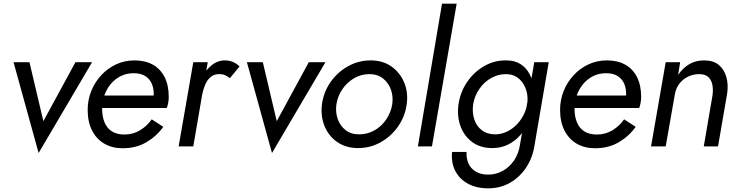

<svg xmlns="http://www.w3.org/2000/svg" viewBox="-20 -800 4042 1049"><path d="M141 -460 217 -138 392 -460H483L191 36L54 -460Z M650 10Q593 10 550 -15Q507 -40 483 -87Q459 -134 459 -200Q459 -254 478.5 -302.5Q498 -351 532.5 -388.5Q567 -426 613.5 -448Q660 -470 715 -470Q773 -470 814.5 -447Q856 -424 879 -379.5Q902 -335 902 -269Q902 -254 898.5 -236Q895 -218 891 -210H508V-278H838L807 -232Q812 -244 816 -257.5Q820 -271 820 -285Q820 -321 807.5 -346.5Q795 -372 771 -386Q747 -400 710 -400Q672 -400 640.5 -384.5Q609 -369 586 -342Q563 -315 550.5 -279.5Q538 -244 538 -205Q538 -164 551 -132Q564 -100 591 -82.5Q618 -65 660 -65Q707 -65 745.5 -88.5Q784 -112 809 -148L872 -107Q836 -56 780 -23Q724 10 650 10Z M1036 0H956L1036 -460H1115ZM1236 -373Q1223 -383 1210 -389Q1197 -395 1180 -395Q1150 -396 1130.5 -379Q1111 -362 1100.5 -336Q1090 -310 1084 -281H1047Q1056 -328 1078.5 -371Q1101 -414 1134.5 -442Q1168 -470 1208 -470Q1232 -470 1251.5 -462Q1271 -454 1289 -437Z M1416 -460 1492 -138 1667 -460H1758L1466 36L1329 -460Z M1739 -230Q1748 -297 1785.5 -351Q1823 -405 1880.5 -437.5Q1938 -470 2005 -470Q2072 -470 2119 -436.5Q2166 -403 2188.5 -348.5Q2211 -294 2202 -230Q2193 -164 2155.5 -110Q2118 -56 2061 -23.5Q2004 9 1936 9Q1870 9 1822.5 -24Q1775 -57 1753 -111.5Q1731 -166 1739 -230ZM1818 -230Q1812 -188 1825 -150.5Q1838 -113 1867.5 -89.5Q1897 -66 1942 -66Q1988 -66 2026.5 -88Q2065 -110 2090.5 -148Q2116 -186 2123 -230Q2129 -273 2116 -310Q2103 -347 2073 -371Q2043 -395 1998 -395Q1953 -395 1914.5 -372.5Q1876 -350 1850.5 -312.5Q1825 -275 1818 -230Z M2475 -780 2340 0H2263L2395 -780Z M2529 30Q2527 64 2539 92Q2551 120 2578.5 137Q2606 154 2648 154Q2689 154 2726 134Q2763 114 2788.5 76.5Q2814 39 2821 -10L2899 -460H2978L2901 -10Q2891 60 2855.5 114Q2820 168 2766.5 198.5Q2713 229 2647 229Q2583 229 2536.5 203.5Q2490 178 2467 133Q2444 88 2450 30ZM2485 -230Q2495 -298 2532.5 -352.5Q2570 -407 2625.5 -439Q2681 -471 2746 -470Q2792 -470 2823.5 -450Q2855 -430 2873 -396Q2891 -362 2896.5 -319.5Q2902 -277 2896 -230Q2889 -181 2870 -137.5Q2851 -94 2822 -61Q2793 -28 2754.5 -9.5Q2716 9 2670 9Q2605 9 2560.5 -23.5Q2516 -56 2496 -110.5Q2476 -165 2485 -230ZM2565 -230Q2559 -186 2571 -148.5Q2583 -111 2612.5 -88.5Q2642 -66 2686 -66Q2716 -66 2744.5 -78.5Q2773 -91 2797 -113.5Q2821 -136 2837.5 -166Q2854 -196 2860 -230Q2865 -263 2859 -292Q2853 -321 2838 -344Q2823 -367 2800.5 -380.5Q2778 -394 2748 -395Q2704 -396 2665 -374.5Q2626 -353 2599.5 -315Q2573 -277 2565 -230Z M3231 10Q3174 10 3131 -15Q3088 -40 3064 -87Q3040 -134 3040 -200Q3040 -254 3059.5 -302.5Q3079 -351 3113.5 -388.5Q3148 -426 3194.5 -448Q3241 -470 3296 -470Q3354 -470 3395.5 -447Q3437 -424 3460 -379.5Q3483 -335 3483 -269Q3483 -254 3479.5 -236Q3476 -218 3472 -210H3089V-278H3419L3388 -232Q3393 -244 3397 -257.5Q3401 -271 3401 -285Q3401 -321 3388.5 -346.5Q3376 -372 3352 -386Q3328 -400 3291 -400Q3253 -400 3221.5 -384.5Q3190 -369 3167 -342Q3144 -315 3131.5 -279.5Q3119 -244 3119 -205Q3119 -164 3132 -132Q3145 -100 3172 -82.5Q3199 -65 3241 -65Q3288 -65 3326.5 -88.5Q3365 -112 3390 -148L3453 -107Q3417 -56 3361 -23Q3305 10 3231 10Z M3873 -280Q3877 -311 3872 -337Q3867 -363 3850 -379Q3833 -395 3800 -395Q3766 -395 3737.5 -380.5Q3709 -366 3690.5 -341Q3672 -316 3667 -284L3617 0H3537L3617 -460H3696L3685 -391Q3711 -429 3746 -449.5Q3781 -470 3827 -470Q3878 -470 3907.5 -445Q3937 -420 3948.5 -379Q3960 -338 3953 -290L3903 0H3825Z"/></svg>

Font: Jost
Style: Italic
Weight: 400
Italic angle: -5°
Version: Version 3.710